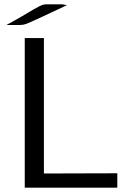

<svg xmlns="http://www.w3.org/2000/svg" viewBox="-20 -872 610 892"><path d="M10 -756Q49 -777 84 -797.5Q119 -818 133 -826.5Q147 -835 161 -842Q175 -849 182 -850.5Q189 -852 200 -852H249H269Q283 -850 291 -848L178 -795Q116 -766 102 -761Q88 -756 74 -756ZM95 0V-695H184V-66L525 -67V0Z"/></svg>

Font: Coval
Style: Light
Weight: 300
Foundry: Context Ltd
Version: Version 001.000